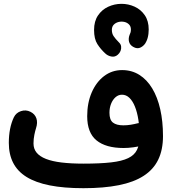

<svg xmlns="http://www.w3.org/2000/svg" viewBox="-20 -934 908 1012"><path d="M475.8 -776.2Q475.8 -728.8 493.2 -701.7Q510.5 -674.7 533.7 -653.4Q547.5 -639.8 567 -636.1Q586.4 -632.4 601.2 -645.9Q610.4 -653.7 615.1 -665Q619.8 -676.4 618.5 -688.3Q617.3 -700.2 608 -709.4Q587.4 -730.2 578.5 -744Q569.6 -757.7 569.6 -776.2Q569.6 -795.5 555.8 -809.1Q542 -822.8 522.7 -822.8Q503.2 -822.8 489.5 -809.1Q475.8 -795.5 475.8 -776.2ZM475.8 -776.2Q475.8 -756.7 489.5 -743Q503.2 -729.4 522.7 -729.4Q542 -729.4 555.8 -743Q569.6 -756.7 569.6 -776.2Q569.6 -793.6 579.7 -804Q589.8 -814.3 604.9 -818.1Q620 -821.8 634.9 -818.6Q649.8 -815.4 659.9 -805.3Q670 -795.2 670 -778.3Q670 -759.2 683.7 -745.5Q697.4 -731.8 716.6 -731.8Q736.2 -731.8 750 -745.5Q763.8 -759.2 763.8 -778.3Q763.8 -823.6 743.1 -853.8Q722.4 -883.9 689.5 -898.9Q656.5 -913.9 619.8 -913.8Q583.1 -913.6 550.2 -898.4Q517.2 -883.2 496.5 -852.6Q475.8 -822 475.8 -776.2ZM662.8 -749.6Q655.8 -730.6 660.2 -713.9Q664.6 -697.3 681.4 -687.3Q703.4 -674 722.6 -684.4Q741.8 -694.8 750.4 -713.9Q755.2 -723 758.1 -733.6Q761 -744.1 762.4 -755.6Q763.8 -767.1 763.8 -778.3Q763.8 -798 750 -811.6Q736.2 -825.2 716.6 -825.2Q697.4 -825.2 683.7 -811.6Q670 -798 670 -778.3Q670 -770.1 668.1 -763Q666.1 -755.9 662.8 -749.6ZM26.5 -180.7Q26.5 -120.7 49.4 -75.8Q72.3 -30.9 119.9 -1.3Q167.6 28.3 242 43.1Q316.4 57.9 419.8 57.9Q527.3 57.9 606.2 42.1Q685.1 26.4 736.8 -6.9Q788.6 -40.2 813.8 -92.2Q839.1 -144.2 839.1 -216.7Q839.1 -294.3 824.6 -358.1Q810.2 -421.9 782.3 -468.1Q754.5 -514.3 714.5 -539.4Q674.4 -564.6 623.7 -564.6Q570.2 -564.6 528.6 -533Q487.1 -501.3 463.3 -446.4Q439.6 -391.5 439.6 -321.7Q439.6 -234 488.8 -194Q538.1 -153.9 631.3 -153.9Q655.6 -153.9 682.2 -157.5Q708.7 -161.1 737.1 -168.1Q760.7 -174.2 773.7 -197Q786.6 -219.8 778 -245.1Q770.9 -266.4 750 -278.1Q729.1 -289.8 705.8 -284.3Q688.8 -279.8 669.5 -276.6Q650.1 -273.4 629.9 -273.4Q594 -273.4 575.4 -287.8Q556.9 -302.1 556.9 -339.6Q556.9 -365.2 565.4 -386.8Q573.9 -408.4 588.9 -421.6Q603.9 -434.8 622.9 -434.8Q645 -434.8 662.1 -418.3Q679.2 -401.9 691.2 -372.2Q703.2 -342.5 709.4 -302.2Q715.6 -261.8 715.6 -214.1Q715.6 -171.8 702 -144Q688.5 -116.3 655.6 -100.5Q622.8 -84.6 565.4 -78.1Q507.9 -71.5 419.8 -71.5Q353.9 -71.5 304.5 -77.5Q255.1 -83.5 222.3 -96.4Q189.5 -109.3 173 -129.4Q156.6 -149.5 156.6 -177.7Q156.6 -201.8 161.1 -223.4Q165.5 -245 169.7 -257.6Q179.6 -287.8 171.7 -310.5Q163.8 -333.3 140.4 -344.8Q116.5 -356.8 90.6 -348.3Q64.7 -339.8 53 -315.8Q26.5 -259.8 26.5 -180.7Z"/></svg>

Font: Mikhak VF
Style: Regular
Weight: 100
Designer: Amin Abedi
Version: Version 3.001